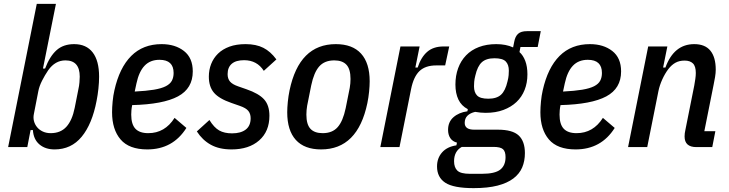

<svg xmlns="http://www.w3.org/2000/svg" viewBox="-20 -760 3767 992"><path d="M170 -740H269L202 -406H213Q237 -469 272 -500.5Q307 -532 363 -532Q426 -532 459 -489Q492 -446 492 -364Q492 -335 488.5 -302Q485 -269 479 -239Q456 -119 402 -53.5Q348 12 262 12Q214 12 183.5 -14Q153 -40 150 -88H138L121 0H22ZM242 -72Q293 -72 323 -105Q353 -138 366 -203L385 -299Q389 -316 390.5 -334.5Q392 -353 392 -364Q392 -448 318 -448Q265 -448 229 -397Q212 -372 197.5 -343.5Q183 -315 178 -289L155 -171Q151 -152 155.5 -134.5Q160 -117 171.5 -103Q183 -89 201 -80.5Q219 -72 242 -72Z M741 12Q647 12 603 -39.5Q559 -91 559 -180Q559 -205 562 -236Q565 -267 571 -293Q597 -410 658 -471Q719 -532 815 -532Q885 -532 930.5 -496.5Q976 -461 976 -391Q976 -303 899.5 -262Q823 -221 663 -217Q660 -203 659 -190Q658 -177 658 -168Q658 -118 679.5 -95Q701 -72 746 -72Q832 -72 882 -151L943 -99Q873 12 741 12ZM804 -451Q756 -451 727 -420.5Q698 -390 685 -329L676 -287Q736 -290 775 -296.5Q814 -303 836.5 -314.5Q859 -326 868 -343Q877 -360 877 -383Q877 -451 804 -451Z M1176 12Q1113 12 1069.5 -12Q1026 -36 997 -81L1062 -140Q1086 -101 1112.5 -86Q1139 -71 1179 -71Q1224 -71 1249.5 -90.5Q1275 -110 1275 -149Q1275 -172 1263 -187Q1251 -202 1219 -213L1176 -228Q1112 -250 1085.5 -281Q1059 -312 1059 -364Q1059 -399 1071 -429.5Q1083 -460 1106.5 -483Q1130 -506 1165.5 -519Q1201 -532 1249 -532Q1303 -532 1340.5 -513Q1378 -494 1408 -453L1343 -394Q1308 -449 1241 -449Q1199 -449 1177.5 -430.5Q1156 -412 1156 -377Q1156 -353 1168.5 -338.5Q1181 -324 1210 -314L1253 -299Q1317 -277 1344.5 -246.5Q1372 -216 1372 -162Q1372 -81 1319 -34.5Q1266 12 1176 12Z M1639 12Q1553 12 1508.5 -37Q1464 -86 1464 -180Q1464 -203 1467 -233.5Q1470 -264 1476 -293Q1526 -532 1715 -532Q1801 -532 1845.5 -483Q1890 -434 1890 -340Q1890 -317 1887 -286.5Q1884 -256 1878 -227Q1828 12 1639 12ZM1647 -72Q1697 -72 1724.5 -103Q1752 -134 1766 -201L1787 -306Q1789 -317 1790 -329Q1791 -341 1791 -352Q1791 -403 1770 -425.5Q1749 -448 1707 -448Q1657 -448 1629.5 -417Q1602 -386 1588 -319L1567 -214Q1565 -203 1564 -191Q1563 -179 1563 -168Q1563 -117 1584 -94.5Q1605 -72 1647 -72Z M1945 0 2049 -520H2148L2126 -411H2138Q2155 -464 2187 -492Q2219 -520 2272 -520H2301L2280 -422H2234Q2178 -422 2147.5 -393Q2117 -364 2104 -300L2044 0Z M2692 31Q2692 72 2678 105Q2664 138 2632.5 162Q2601 186 2550.5 199Q2500 212 2427 212Q2323 212 2280.5 184Q2238 156 2238 100Q2238 57 2264 27.5Q2290 -2 2338 -9L2341 -23Q2318 -29 2306.5 -46.5Q2295 -64 2295 -89Q2295 -130 2323 -154.5Q2351 -179 2395 -185L2397 -196Q2364 -213 2348.5 -245.5Q2333 -278 2333 -323Q2333 -369 2347 -407.5Q2361 -446 2388 -474Q2415 -502 2454.5 -517Q2494 -532 2544 -532Q2594 -532 2631 -515L2637 -545Q2642 -572 2657 -585.5Q2672 -599 2703 -599H2774L2758 -517H2669L2664 -491Q2683 -474 2694 -445Q2705 -416 2705 -376Q2705 -332 2690.5 -295.5Q2676 -259 2648.5 -233Q2621 -207 2581 -192Q2541 -177 2489 -177Q2463 -177 2435 -182Q2409 -176 2395 -162Q2381 -148 2381 -125Q2381 -90 2430 -90H2552Q2628 -90 2660 -60Q2692 -30 2692 31ZM2592 52Q2592 23 2579 11Q2566 -1 2529 -1H2366Q2326 21 2326 73Q2326 105 2343 121.5Q2360 138 2408 138H2470Q2537 138 2564.5 116.5Q2592 95 2592 52ZM2503 -250Q2546 -250 2568.5 -270.5Q2591 -291 2602 -339Q2607 -358 2608 -372Q2609 -386 2609 -395Q2609 -426 2593 -442.5Q2577 -459 2535 -459Q2492 -459 2469.5 -438.5Q2447 -418 2436 -370Q2431 -351 2430 -337Q2429 -323 2429 -314Q2429 -283 2445 -266.5Q2461 -250 2503 -250Z M2954 12Q2860 12 2816 -39.5Q2772 -91 2772 -180Q2772 -205 2775 -236Q2778 -267 2784 -293Q2810 -410 2871 -471Q2932 -532 3028 -532Q3098 -532 3143.5 -496.5Q3189 -461 3189 -391Q3189 -303 3112.5 -262Q3036 -221 2876 -217Q2873 -203 2872 -190Q2871 -177 2871 -168Q2871 -118 2892.5 -95Q2914 -72 2959 -72Q3045 -72 3095 -151L3156 -99Q3086 12 2954 12ZM3017 -451Q2969 -451 2940 -420.5Q2911 -390 2898 -329L2889 -287Q2949 -290 2988 -296.5Q3027 -303 3049.5 -314.5Q3072 -326 3081 -343Q3090 -360 3090 -383Q3090 -451 3017 -451Z M3225 0 3329 -520H3428L3406 -411H3418Q3462 -532 3567 -532Q3623 -532 3650.5 -498Q3678 -464 3678 -400Q3678 -383 3674.5 -362Q3671 -341 3667 -322L3619 -82H3676L3660 0H3578Q3517 0 3517 -55Q3517 -71 3521 -88L3567 -318Q3570 -335 3572.5 -352Q3575 -369 3575 -383Q3575 -418 3560 -432.5Q3545 -447 3517 -447Q3490 -447 3470 -436Q3450 -425 3433 -403Q3415 -379 3401.5 -349Q3388 -319 3382 -290L3324 0Z"/></svg>

Font: IBM Plex Sans Condensed Medium
Style: Italic
Weight: 500
Width: 3
Italic angle: -11°
Designer: Mike Abbink, Paul van der Laan, Pieter van Rosmalen
Foundry: Bold Monday
Version: Version 1.3